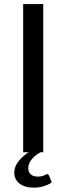

<svg xmlns="http://www.w3.org/2000/svg" viewBox="-20 -736 320 928"><path d="M230.5 145Q215.5 156.5 192.2 163.8Q169 171 143.5 171Q99.5 171 74.2 151.2Q49 131.5 49 98.5Q49 70 68.8 44.5Q88.5 19 118.5 0H92V-716.5H189V0H175.5Q165.5 5.5 155 13.2Q144.5 21 136 30.8Q127.5 40.5 122 52.2Q116.5 64 116.5 77Q116.5 96 128.8 106.8Q141 117.5 162 117.5Q173.5 117.5 181 115.8Q188.5 114 193.5 111.8Q198.5 109.5 201.8 107.5Q205 105.5 207.5 105.5Q211 105.5 213.2 107.5Q215.5 109.5 216.5 112Z"/></svg>

Font: Lato
Style: Regular
Weight: 400
Designer: Lukasz Dziedzic with Adam Twardoch and Botio Nikoltchev
Foundry: tyPoland Lukasz Dziedzic
Version: Version 2.015; 2015-08-06; http://www.latofonts.com/